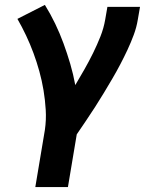

<svg xmlns="http://www.w3.org/2000/svg" viewBox="-20 -548 640 783"><path d="M257 215H124L163 -18Q169 -59 166.5 -100Q164 -141 157.5 -180Q151 -219 140.5 -257Q130 -295 116.5 -331.5Q103 -368 86.5 -403Q70 -438 51 -471L163 -528Q186 -491 205 -451.5Q224 -412 239 -371Q254 -330 266.5 -287.5Q279 -245 287 -201Q306 -233 324.5 -265.5Q343 -298 359.5 -331.5Q376 -365 389.5 -399Q403 -433 409 -468L418 -520H551L542 -468Q537 -437 525.5 -406Q514 -375 500 -345Q486 -315 470.5 -285.5Q455 -256 438 -227Q421 -198 403.5 -169Q386 -140 368 -112Q350 -84 331 -56Q312 -28 293 0Z"/></svg>

Font: Iosevka Aile Extrabold Oblique
Style: Regular
Weight: 800
Italic angle: -9°
Designer: Belleve Invis
Foundry: Belleve Invis
Version: Version 31.1.0; ttfautohint (v1.8.4)